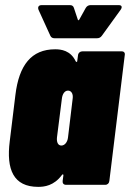

<svg xmlns="http://www.w3.org/2000/svg" viewBox="-20 -720 506 748"><path d="M377 -581 450 -682C457 -692 455 -700 443 -700H332C325 -700 318 -696 314 -689L289 -644C286 -640 284 -640 283 -644L268 -689C266 -696 261 -700 253 -700H142C131 -700 126 -693 130 -682L176 -581C179 -574 185 -571 192 -571H358C366 -571 372 -574 377 -581ZM284 -505 281 -483C281 -478 278 -477 275 -481C255 -524 217 -528 195 -528C102 -528 54 -466 40 -350L18 -170C4 -60 32 8 129 8C152 8 190 4 221 -38C224 -42 227 -42 227 -37L224 -15C223 -6 228 0 237 0H390C399 0 405 -6 406 -15L466 -505C468 -514 463 -520 454 -520H301C292 -520 285 -514 284 -505ZM219 -153C206 -153 200 -166 202 -185L221 -335C223 -354 232 -367 245 -367C258 -367 266 -354 263 -335L245 -185C243 -166 232 -153 219 -153Z"/></svg>

Font: Barlow Condensed Black
Style: Italic
Weight: 900
Width: 3
Italic angle: -7°
Designer: Jeremy Tribby
Foundry: Tribby Type
Version: Version 1.422;hotconv 1.0.109;makeotfexe 2.5.65596